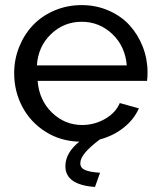

<svg xmlns="http://www.w3.org/2000/svg" viewBox="-20 -551 631 760"><path d="M564 -265.1Q564 -242.7 562 -231H128.9Q134.8 -154.8 185.5 -105.5Q236.3 -56.2 305.2 -56.2Q353.5 -56.2 395.8 -80.3Q438 -104.5 454.1 -143.1L529.8 -122.1Q510.3 -78.1 469.5 -45.7Q428.7 -13.2 375 1Q334.5 31.7 316.2 54.2Q297.9 76.7 297.9 95.2Q297.9 114.3 317.4 122.3Q336.9 130.4 376 132.8L356 189Q238.8 180.7 238.8 106.9Q238.8 54.2 293.9 9.8Q219.2 7.8 159.9 -29.8Q100.6 -67.4 68.4 -128.4Q36.1 -189.5 36.1 -261.2Q36.1 -315.9 55.9 -365.2Q75.7 -414.6 110.4 -451.2Q145 -487.8 195.3 -509.3Q245.6 -530.8 303.2 -530.8Q360.8 -530.8 410.4 -509Q460 -487.3 493.2 -450.7Q526.4 -414.1 545.2 -365.7Q564 -317.4 564 -265.1ZM126 -292H481.9Q475.6 -367.7 424.6 -416.3Q373.5 -464.8 303.2 -464.8Q232.9 -464.8 181.9 -416Q130.9 -367.2 126 -292Z"/></svg>

Font: Rawline Medium
Style: Regular
Weight: 500
Designer: Matt McInerney, Pablo Impallari, Rodrigo Fuenzalida
Foundry: Matt McInerney, Pablo Impallari, Rodrigo Fuenzalida
Version: Version 4.020;PS 004.020;hotconv 1.0.88;makeotf.lib2.5.64775